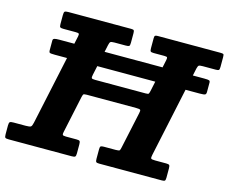

<svg xmlns="http://www.w3.org/2000/svg" viewBox="-149 -895 1238 1040"><g transform="rotate(15 470.0 -375.0)"><path d="M104 -592.5H916Q938.5 -592.5 944 -590Q949.5 -587.5 949.5 -578.5V-524Q949.5 -515 944 -511.2Q938.5 -507.5 913.5 -507.5H101.5Q77.5 -507.5 72.8 -510.2Q68 -513 68 -522.5V-578.5Q68 -587 75.8 -589.8Q83.5 -592.5 104 -592.5ZM-45 -22.5V-72Q-45 -88 -39.8 -91.5Q-34.5 -95 -19.5 -95H48Q70.5 -95 76.8 -99.2Q83 -103.5 87 -122.5L197 -636Q199.5 -648 196.5 -651.5Q193.5 -655 178.5 -655H110.5Q96.5 -655 92 -658Q87.5 -661 87.5 -675.5V-725.5Q87.5 -741.5 91.5 -745.8Q95.5 -750 112 -750H464.5Q477 -750 479.8 -746Q482.5 -742 482.5 -729.5V-676.5Q482.5 -661.5 478.2 -658.2Q474 -655 459.5 -655H395.5Q378 -655 373.5 -651Q369 -647 366 -632.5L328 -455.5Q325 -441.5 327.5 -437Q330 -432.5 347.5 -432.5H629.5Q644.5 -432.5 647 -435.8Q649.5 -439 652.5 -451.5L691.5 -635Q694 -647 692 -651Q690 -655 675.5 -655H616Q602 -655 598.5 -659Q595 -663 595 -677V-732.5Q595 -743.5 598.5 -746.8Q602 -750 613.5 -750H963.5Q978 -750 981.5 -747.5Q985 -745 985 -731V-676.5Q985 -662.5 981.5 -658.8Q978 -655 964.5 -655H891Q873.5 -655 869 -651.5Q864.5 -648 861 -633.5L751.5 -120Q748 -104 751 -99.5Q754 -95 774.5 -95H836Q849.5 -95 853.5 -91.2Q857.5 -87.5 857.5 -73.5V-21Q857.5 -7.5 853.8 -3.8Q850 0 836.5 0H485.5Q472.5 0 468.8 -3.8Q465 -7.5 465 -21V-76Q465 -89 469.5 -92Q474 -95 486.5 -95H553Q571.5 -95 574.8 -98.8Q578 -102.5 581 -118L624.5 -320.5Q628 -335.5 624.5 -339.2Q621 -343 601.5 -343H324Q307.5 -343 305 -338.8Q302.5 -334.5 299.5 -321.5L256 -117.5Q253 -105 255 -100Q257 -95 273.5 -95H333.5Q347.5 -95 351.2 -91Q355 -87 355 -72.5V-22Q355 -7 350.2 -3.5Q345.5 0 331.5 0H-21Q-36.5 0 -40.8 -3.5Q-45 -7 -45 -22.5Z"/></g></svg>

Font: Besley*
Style: Bold Italic
Weight: 700
Italic angle: -13°
Designer: Owen Earl
Foundry: indestructible type*
Version: Version 2.000; ttfautohint (v1.8.3)